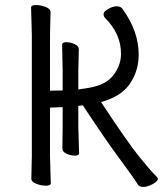

<svg xmlns="http://www.w3.org/2000/svg" viewBox="-20 -725 653 760"><path d="M290 -306V-225L293 -119Q293 -109 276.5 -109Q260 -109 243.5 -116.5Q227 -124 227 -137L228 -226V-301L178 -299V-106L181 0Q181 10 162 10Q143 10 123.5 2.5Q104 -5 104 -18L106 -107V-589L103 -695Q103 -705 122 -705Q141 -705 160.5 -697.5Q180 -690 180 -677L178 -588V-366Q204 -366 228 -367V-442L226 -548Q226 -558 242 -558Q258 -558 275 -550.5Q292 -543 292 -530L290 -441V-371Q323 -375 349 -381Q413 -395 440 -444Q459 -476 459 -512Q459 -591 396 -654Q390 -660 390 -669.5Q390 -679 408 -689.5Q426 -700 441.5 -700Q457 -700 464 -691Q529 -602 529 -509Q529 -445 494.5 -394Q460 -343 380 -321Q486 -160 532.5 -103Q579 -46 592 -34Q605 -22 605 -18Q605 -7 584 4Q563 15 547.5 15Q532 15 526 6Q511 -19 452.5 -98Q394 -177 308 -308Z"/></svg>

Font: Fusion Kai T
Style: Regular
Weight: 400
Designer: Fontworks Inc.
Version: Version 24.134;May 13, 2024